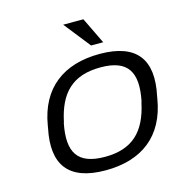

<svg xmlns="http://www.w3.org/2000/svg" viewBox="-103 -772 816 872"><g transform="rotate(-15 304.5 -335.5)"><path d="M86 -256 84 -244C50 -81 112 9 288 9C458 9 570 -75 598 -244L600 -256C635 -419 573 -509 397 -509C227 -509 114 -425 86 -256ZM159 -247 161 -253C188 -382 253 -449 385 -449C514 -449 552 -384 526 -253L524 -247C496 -115 429 -51 301 -51C172 -51 133 -115 159 -247ZM272 -680 370 -556H427L367 -680Z"/></g></svg>

Font: LT Wave Light
Style: Italic
Weight: 300
Designer: Daniel Lyons
Version: Version 2.5 (Glyphs App)